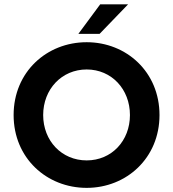

<svg xmlns="http://www.w3.org/2000/svg" viewBox="-20 -867 812 901"><path d="M450.2 -846.7 347.7 -708H447.3L581.1 -846.7ZM386.7 -668.9C199.2 -668.9 43.9 -529.3 43.9 -327.1C43.9 -125 199.2 14.6 386.7 14.6C573.2 14.6 728.5 -125 728.5 -327.1C728.5 -529.3 573.2 -668.9 386.7 -668.9ZM386.7 -541C503.9 -541 589.8 -448.2 589.8 -327.1C589.8 -206.1 503.9 -114.3 386.7 -114.3C269.5 -114.3 182.6 -206.1 182.6 -327.1C182.6 -448.2 269.5 -541 386.7 -541Z"/></svg>

Font: Sen-gleads
Style: Bold
Weight: 700
Designer: Kosal Sen, Philatype
Foundry: Philatype
Version: Version 1.004; ttfautohint (v1.8.3)